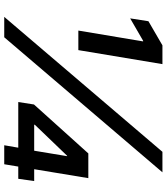

<svg xmlns="http://www.w3.org/2000/svg" viewBox="38 -806 768 883"><g transform="rotate(90 421.5 -364.0)"><path d="M57.1 0 677.7 -727.5H772L150.9 0ZM120.1 -340.8 169.9 -638.7H167L64 -579.1L77.1 -663.1L188 -727.5H274.4L210 -340.8ZM448.7 -64.5 460 -136.7 685.1 -386.7H746.6L731.9 -289.1H695.8L553.2 -140.6V-137.7H812L801.8 -64.5ZM647.5 0 662.6 -86.9 669.4 -118.2 713.9 -386.7H798.8L734.9 0Z"/></g></svg>

Font: Inter Tight SemiBold
Style: Italic
Weight: 600
Italic angle: -9.39999°
Designer: Rasmus Andersson
Foundry: rsms
Version: Version 3.004